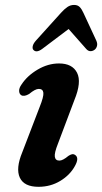

<svg xmlns="http://www.w3.org/2000/svg" viewBox="-20 -726 404 758"><path d="M214.5 -92Q228 -92 250 -110.5Q257.5 -115.5 264 -117Q270.5 -118.5 277 -114Q293.5 -102.5 276 -71Q256.5 -35 218 -11.8Q179.5 11.5 132 11.5Q75 11.5 58.2 -24.8Q41.5 -61 68 -125L136.5 -303.5Q153 -344.5 151.2 -359.8Q149.5 -375 133 -375Q119 -375 95 -355Q75.5 -343.5 64 -350Q56 -355 55.5 -366.8Q55 -378.5 65 -392.5Q87.5 -427 128.5 -451.2Q169.5 -475.5 213 -475.5Q265.5 -475.5 284.2 -438.8Q303 -402 273.5 -330.5L208.5 -158Q194 -121.5 196.5 -106.8Q199 -92 214.5 -92ZM146.1 -532.5Q122.5 -515.5 111.1 -530Q107.3 -535 109.4 -544.5Q111.5 -554 121.6 -565.5L220.9 -675.5Q234.4 -690.5 246.3 -698.5Q258.1 -706.5 272.5 -706.5Q286.4 -706.5 294.4 -698.5Q302.5 -690.5 309.2 -675.5L360.3 -565.5Q365.4 -554 362.9 -544.5Q360.3 -535 354 -530Q346.4 -524 337.3 -524Q328.2 -524 320.6 -532.5L250.9 -611.5Z"/></svg>

Font: Fraunces 9pt Soft SemiBold
Style: Italic
Weight: 600
Italic angle: -16°
Version: Version 1.000;[b76b70a41]